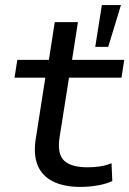

<svg xmlns="http://www.w3.org/2000/svg" viewBox="-20 -725 508 754"><path d="M295 9Q231 9 188 -12.5Q145 -34 128 -75.5Q111 -117 120 -177L158 -420H37L48 -490H172L195 -638H286L263 -490H468L457 -420H251L214 -186Q204 -121 231.5 -94.5Q259 -68 324 -68Q349 -68 372.5 -71.5Q396 -75 418 -84L421 -14Q398 -3 364.5 3Q331 9 295 9ZM354 -541 380 -705H455L405 -541Z"/></svg>

Font: Nunito Sans 10pt Expanded
Style: Italic
Weight: 400
Width: 7
Italic angle: -9°
Designer: Vernon Adams
Foundry: Vernon Adams
Version: Version 3.101;gftools[0.9.27]